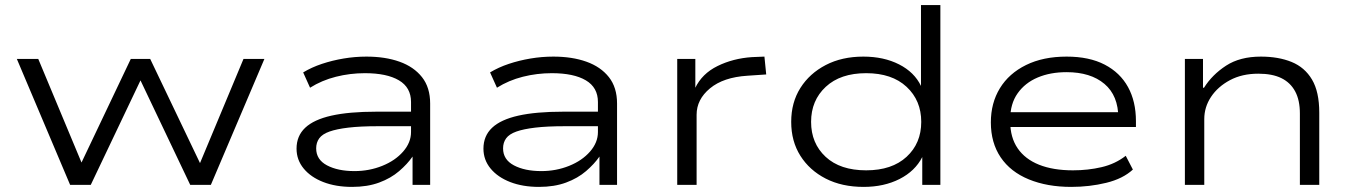

<svg xmlns="http://www.w3.org/2000/svg" viewBox="-20 -725 5311 753"><path d="M255 0 46 -494H130L302 -82H297L493 -494H569L766 -82H763L935 -494H1017L807 0H726L528 -416H534L336 0Z M1361 8Q1297 8 1248 -11Q1199 -30 1171 -64Q1143 -98 1143 -142Q1143 -192 1177 -224Q1211 -256 1280 -271.5Q1349 -287 1456 -287H1608V-230H1461Q1393 -230 1346.5 -224.5Q1300 -219 1272 -209Q1244 -199 1232 -182.5Q1220 -166 1220 -143Q1220 -99 1262.5 -76.5Q1305 -54 1370 -54Q1428 -54 1479 -74.5Q1530 -95 1561 -130.5Q1592 -166 1592 -207V-325Q1592 -382 1544.5 -410Q1497 -438 1411 -438Q1353 -438 1297.5 -424Q1242 -410 1196 -381L1169 -441Q1202 -461 1242.5 -474.5Q1283 -488 1327.5 -495.5Q1372 -503 1417 -503Q1491 -503 1547 -483Q1603 -463 1635 -422.5Q1667 -382 1667 -319V0H1598V-110V-111Q1578 -82 1545.5 -54Q1513 -26 1467 -9Q1421 8 1361 8Z M2094 8Q2030 8 1981 -11Q1932 -30 1904 -64Q1876 -98 1876 -142Q1876 -192 1910 -224Q1944 -256 2013 -271.5Q2082 -287 2189 -287H2341V-230H2194Q2126 -230 2079.5 -224.5Q2033 -219 2005 -209Q1977 -199 1965 -182.5Q1953 -166 1953 -143Q1953 -99 1995.5 -76.5Q2038 -54 2103 -54Q2161 -54 2212 -74.5Q2263 -95 2294 -130.5Q2325 -166 2325 -207V-325Q2325 -382 2277.5 -410Q2230 -438 2144 -438Q2086 -438 2030.5 -424Q1975 -410 1929 -381L1902 -441Q1935 -461 1975.5 -474.5Q2016 -488 2060.5 -495.5Q2105 -503 2150 -503Q2224 -503 2280 -483Q2336 -463 2368 -422.5Q2400 -382 2400 -319V0H2331V-110V-111Q2311 -82 2278.5 -54Q2246 -26 2200 -9Q2154 8 2094 8Z M2636 0V-494H2707V-379H2706Q2733 -436 2794 -466Q2855 -496 2929 -501L2978 -503L2985 -433L2911 -428Q2817 -422 2764.5 -378.5Q2712 -335 2712 -275V0Z M3367 8Q3282 8 3218.5 -24.5Q3155 -57 3119 -114Q3083 -171 3083 -247Q3083 -323 3119 -380Q3155 -437 3218.5 -470Q3282 -503 3366 -503Q3446 -503 3506 -472.5Q3566 -442 3592 -388V-705H3668V0H3597V-109Q3569 -54 3508 -23Q3447 8 3367 8ZM3377 -57Q3478 -57 3535.5 -110Q3593 -163 3593 -247Q3593 -331 3535.5 -384.5Q3478 -438 3377 -438Q3276 -438 3218.5 -384.5Q3161 -331 3161 -247Q3161 -163 3218 -110Q3275 -57 3377 -57Z M4181 8Q4087 8 4015 -21.5Q3943 -51 3904.5 -108Q3866 -165 3866 -245Q3866 -321 3901.5 -379Q3937 -437 4004 -470Q4071 -503 4163 -503Q4252 -503 4312.5 -471.5Q4373 -440 4404 -383.5Q4435 -327 4435 -250V-227H3919V-285H4392L4366 -262Q4366 -350 4311.5 -396Q4257 -442 4163 -442Q4099 -442 4049.5 -421Q4000 -400 3971 -359Q3942 -318 3942 -258V-248Q3942 -186 3971 -143.5Q4000 -101 4055 -79Q4110 -57 4188 -57Q4247 -57 4300.5 -69.5Q4354 -82 4395 -114L4423 -60Q4384 -24 4318.5 -8Q4253 8 4181 8Z M4627 0V-494H4698V-381H4702Q4734 -432 4788.5 -467.5Q4843 -503 4925 -503Q4994 -503 5045.5 -482Q5097 -461 5125.5 -413Q5154 -365 5154 -283V0H5078V-280Q5078 -332 5059.5 -366.5Q5041 -401 5005.5 -418.5Q4970 -436 4915 -436Q4851 -436 4803.5 -410.5Q4756 -385 4729.5 -345Q4703 -305 4703 -258V0Z"/></svg>

Font: Nunito Sans 7pt Expanded Light
Style: Regular
Weight: 300
Width: 7
Designer: Vernon Adams
Foundry: Vernon Adams
Version: Version 3.101;gftools[0.9.27]